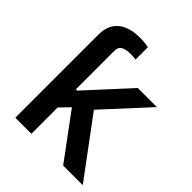

<svg xmlns="http://www.w3.org/2000/svg" viewBox="-205 -854 974 974"><g transform="rotate(45 281.5 -367.0)"><path d="M70.3 -429.7V-596.2Q70.3 -664.1 111.6 -699.2Q152.8 -734.4 231 -734.4Q249.5 -734.4 265.9 -732.7Q282.2 -731 293 -728V-640.1Q284.2 -641.1 274.9 -641.8Q265.6 -642.6 257.8 -642.6Q220.2 -642.6 202.9 -631.6Q185.5 -620.6 185.5 -596.2V-429.7ZM176.3 -179.2V-319.3H195.3L402.8 -545.9H540L295.4 -279.8H273.9ZM70.3 0V-545.9H185.5V0ZM413.6 0 225.6 -254.4 304.7 -335.9 554.2 0Z"/></g></svg>

Font: Inter
Style: 540
Weight: 540
Designer: Rasmus Andersson
Foundry: rsms
Version: Version 4.001;git-66647c0bb